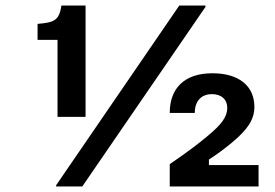

<svg xmlns="http://www.w3.org/2000/svg" viewBox="-20 -670 990 690"><path d="M287.5 -250V-650H200.8C192.5 -597.5 176.7 -589.2 115 -584.2V-526.7H186.7V-250ZM275.8 0 718.3 -645V-650H624.2L181.7 -4.2V0ZM909.2 0V-76.7H730.8V-96.7C756.7 -113.3 785.8 -134.2 812.5 -156.7C870 -204.2 894.2 -240.8 894.2 -285.8C894.2 -360 840 -406.7 743.3 -406.7C641.7 -406.7 590 -351.7 590 -264.2H680C680 -305.8 702.5 -331.7 741.7 -331.7C776.7 -331.7 796.7 -311.7 796.7 -282.5C796.7 -250 775.8 -222.5 727.5 -182.5C690.8 -151.7 660 -128.3 590 -80V0Z"/></svg>

Font: Familjen Grotesk SemiBold
Style: Regular
Weight: 600
Designer: Anders Wikstroem, Jonas Baeckman, Matilda Gysing, Kristian Moeller
Foundry: Familjen STHLM AB
Version: Version 2.000